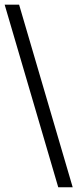

<svg xmlns="http://www.w3.org/2000/svg" viewBox="-20 -755 332 824"><path d="M292 48.8H230L0 -734.9H62Z"/></svg>

Font: Archivo Light
Style: Regular
Weight: 300
Designer: Hector Gatti
Foundry: Omnibus-Type
Version: Version 2.001